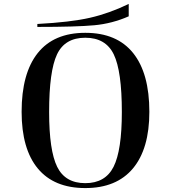

<svg xmlns="http://www.w3.org/2000/svg" viewBox="-20 -937 870 977"><path d="M414 -770Q254 -770 172 -667Q90 -564 90 -368Q90 -179 172.5 -79.5Q255 20 414 20Q573 20 656.5 -80Q740 -180 740 -368Q740 -564 657.5 -667Q575 -770 414 -770ZM600 -367Q600 -172 558 -88.5Q516 -5 414 -5Q312 -5 271 -88Q230 -171 230 -367Q230 -575 270 -660Q310 -745 414 -745Q518 -745 559 -660Q600 -575 600 -367ZM635 -917Q536 -869 437.5 -846.5Q339 -824 170 -815V-800Q369 -800 460 -808.5Q551 -817 635 -854Z"/></svg>

Font: Solide Mirage
Style: Etroit
Weight: 400
Designer: Jérémy Landes
Foundry: Velvetyne Type Foundry
Version: Version 1.1